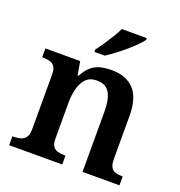

<svg xmlns="http://www.w3.org/2000/svg" viewBox="-137 -881 933 996"><g transform="rotate(20 329.5 -383.0)"><path d="M23 0V-49H27Q50 -49 68 -54Q86 -59 96.5 -74Q107 -89 107 -119V-421Q107 -450 97 -464Q87 -478 70.5 -482.5Q54 -487 32 -487H28V-536H220L233 -461H238Q258 -499 281.5 -517.5Q305 -536 332.5 -542Q360 -548 392 -548Q470 -548 514 -502Q558 -456 558 -354V-120Q558 -89 566.5 -74Q575 -59 590.5 -54Q606 -49 628 -49H632V0H428V-335Q428 -400 407.5 -435.5Q387 -471 337 -471Q299 -471 277.5 -449Q256 -427 246.5 -391Q237 -355 237 -313V-115Q237 -86 246.5 -72Q256 -58 273 -53.5Q290 -49 312 -49H316V0ZM273 -619Q288 -638 305.5 -664Q323 -690 339.5 -717Q356 -744 366 -766H504V-756Q495 -743 475 -723Q455 -703 429.5 -681Q404 -659 378 -639.5Q352 -620 330 -606H273Z"/></g></svg>

Font: Noto Serif Gujarati SemiBold
Style: Regular
Weight: 600
Version: Version 2.102